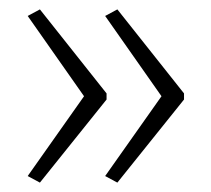

<svg xmlns="http://www.w3.org/2000/svg" viewBox="-20 -531 450 409"><path d="M372 -319 230 -142 204 -156 324 -326 204 -497 230 -511 372 -332ZM207 -319 65 -142 39 -156 159 -326 39 -497 65 -511 207 -332Z"/></svg>

Font: Noto Sans Tamil UI ExtraCondensed ExtraLight
Style: Regular
Weight: 200
Width: 2
Designer: Jelle Bosma - Monotype Design Team
Foundry: Monotype Imaging Inc.
Version: Version 2.004; ttfautohint (v1.8.4.7-5d5b)